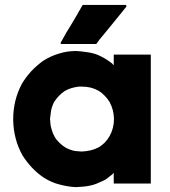

<svg xmlns="http://www.w3.org/2000/svg" viewBox="-20 -730 686 774"><path d="M481.4 -693.4Q477.5 -688.5 473.6 -683.6Q469.7 -678.7 465.8 -673.8Q457 -663.1 448.2 -652.3Q439.5 -641.6 431.6 -631.8Q422.9 -621.1 414.1 -610.4Q405.3 -599.6 396.5 -588.9Q389.6 -580.1 381.8 -571.3Q375 -561.5 368.2 -552.7Q366.2 -552.7 365.2 -552.7Q364.3 -552.7 363.3 -552.7Q348.6 -552.7 335 -552.7Q320.3 -552.7 306.6 -552.7Q296.9 -552.7 287.1 -552.7Q277.3 -552.7 267.6 -552.7Q257.8 -552.7 247.1 -552.7Q236.3 -552.7 225.6 -552.7Q225.6 -554.7 223.6 -556.6Q225.6 -560.5 230.5 -568.4Q239.3 -584 248 -599.6Q257.8 -615.2 266.6 -629.9Q272.5 -640.6 279.3 -651.4Q285.2 -662.1 292 -672.9Q296.9 -682.6 302.7 -691.4Q307.6 -701.2 313.5 -710Q314.5 -710 316.4 -710Q317.4 -710 319.3 -710Q336.9 -710 354.5 -710Q372.1 -710 389.6 -710Q401.4 -710 414.1 -710Q425.8 -710 437.5 -710Q450.2 -710 462.9 -710Q474.6 -710 487.3 -710Q488.3 -708 490.2 -704.1Q487.3 -701.2 481.4 -693.4ZM438.5 -466.8Q438.5 -467.8 438.5 -467.8Q438.5 -468.8 438.5 -469.7Q438.5 -474.6 438.5 -478.5Q438.5 -483.4 438.5 -488.3Q438.5 -494.1 438.5 -499Q438.5 -504.9 438.5 -509.8Q441.4 -509.8 444.3 -509.8Q446.3 -509.8 449.2 -509.8Q453.1 -509.8 458 -509.8Q462.9 -509.8 467.8 -509.8Q477.5 -509.8 487.3 -509.8Q498 -509.8 507.8 -509.8Q517.6 -509.8 527.3 -509.8Q538.1 -509.8 547.9 -509.8Q557.6 -509.8 568.4 -509.8Q578.1 -509.8 587.9 -509.8Q587.9 -507.8 587.9 -504.9Q587.9 -502.9 587.9 -500Q587.9 -443.4 587.9 -386.7Q587.9 -329.1 587.9 -272.5Q587.9 -233.4 587.9 -194.3Q587.9 -155.3 587.9 -116.2Q587.9 -85 587.9 -53.7Q587.9 -21.5 587.9 9.8Q585.9 9.8 583 9.8Q580.1 9.8 578.1 9.8Q563.5 9.8 548.8 9.8Q534.2 9.8 519.5 9.8Q508.8 9.8 499 9.8Q489.3 9.8 479.5 9.8Q468.8 9.8 459 9.8Q449.2 9.8 438.5 9.8Q438.5 7.8 438.5 4.9Q438.5 2.9 438.5 0Q438.5 -6.8 438.5 -13.7Q438.5 -20.5 438.5 -26.4Q438.5 -28.3 438.5 -30.3Q438.5 -31.2 438.5 -33.2Q431.6 -25.4 422.9 -19.5Q415 -12.7 406.2 -6.8Q394.5 0 381.8 4.9Q370.1 10.7 357.4 14.6Q333 21.5 312.5 22.5Q293 24.4 286.1 24.4Q251 22.5 219.7 13.7Q188.5 5.9 158.2 -12.7Q131.8 -30.3 110.4 -52.7Q88.9 -75.2 71.3 -102.5Q34.2 -168.9 33.2 -247.1Q33.2 -249 33.2 -250Q33.2 -326.2 68.4 -392.6Q85 -419.9 106.4 -443.4Q127.9 -465.8 153.3 -484.4Q183.6 -503.9 216.8 -513.7Q250 -524.4 286.1 -524.4Q305.7 -523.4 325.2 -520.5Q343.8 -518.6 363.3 -512.7Q375 -508.8 386.7 -502.9Q398.4 -497.1 409.2 -490.2Q415 -486.3 420.9 -482.4Q426.8 -477.5 432.6 -473.6Q434.6 -470.7 435.5 -469.7Q437.5 -468.8 438.5 -466.8ZM181.6 -250Q181.6 -247.1 182.6 -243.2Q182.6 -240.2 182.6 -237.3Q183.6 -221.7 188.5 -207Q192.4 -192.4 200.2 -178.7Q208 -165 219.7 -154.3Q230.5 -143.6 243.2 -135.7Q264.6 -124 284.2 -121.1Q302.7 -119.1 309.6 -119.1Q328.1 -120.1 345.7 -124Q362.3 -127.9 378.9 -136.7Q392.6 -145.5 403.3 -156.2Q414.1 -168 421.9 -181.6Q439.5 -212.9 439.5 -251Q438.5 -289.1 420.9 -320.3Q412.1 -334 401.4 -344.7Q390.6 -356.4 377 -364.3Q361.3 -373 344.7 -377Q328.1 -380.9 309.6 -380.9Q306.6 -380.9 303.7 -380.9Q300.8 -380.9 297.9 -380.9Q282.2 -378.9 268.6 -375Q254.9 -371.1 241.2 -363.3Q228.5 -354.5 217.8 -343.8Q207 -332 198.2 -319.3Q186.5 -295.9 184.6 -274.4Q181.6 -252 181.6 -250Z"/></svg>

Font: LeFont
Style: Bold
Weight: 800
Designer: Leryon MEDIA
Version: Version 1.0